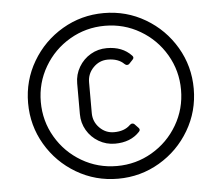

<svg xmlns="http://www.w3.org/2000/svg" viewBox="-55 -756 1078 933"><g transform="rotate(-5 484.0 -290.0)"><path d="M80 -290Q80 -400 134.5 -492.5Q189 -585 281.5 -639.5Q374 -694 484 -694Q594 -694 686.5 -639.5Q779 -585 833.5 -492.5Q888 -400 888 -290Q888 -180 833.5 -87.5Q779 5 686.5 59.5Q594 114 484 114Q374 114 281.5 59.5Q189 5 134.5 -87.5Q80 -180 80 -290ZM826 -290Q826 -383 780 -461.5Q734 -540 655.5 -586Q577 -632 484 -632Q391 -632 312.5 -586Q234 -540 188 -461.5Q142 -383 142 -290Q142 -197 188 -118.5Q234 -40 312.5 6Q391 52 484 52Q577 52 655.5 6Q734 -40 780 -118.5Q826 -197 826 -290ZM326 -215V-365Q326 -408 347.5 -444.5Q369 -481 405 -502Q441 -523 484 -523Q560 -523 604 -476Q609 -471 609 -466Q609 -461 604 -456L586 -437Q582 -433 576 -433Q569 -433 563 -439Q535 -467 484 -467Q443 -467 413.5 -437Q384 -407 384 -365V-215Q384 -173 413.5 -143Q443 -113 484 -113Q535 -113 563 -141Q569 -147 576 -147Q582 -147 586 -143L604 -124Q609 -119 609 -114Q609 -109 604 -104Q560 -57 484 -57Q441 -57 404.5 -78.5Q368 -100 347 -136Q326 -172 326 -215Z"/></g></svg>

Font: Miriam Libre
Style: Regular
Weight: 400
Designer: Michal Sahar
Foundry: Hagilda
Version: Version 1.001